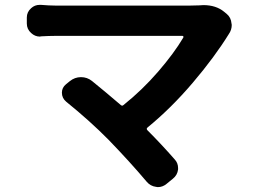

<svg xmlns="http://www.w3.org/2000/svg" viewBox="-20 -724 1040 786"><path d="M796.9 -702.1Q804.7 -703.1 812.5 -703.1Q864.3 -703.1 897.5 -675.8L908.2 -667Q925.8 -652.3 927.7 -627.9Q928.7 -625 928.7 -622.1Q928.7 -601.6 917 -585Q858.4 -490.2 769.5 -385.7Q680.7 -281.2 584 -202.1Q578.1 -197.3 583 -191.4Q640.6 -133.8 695.3 -71.3Q709 -56.6 709 -36.1Q709 -33.2 709 -30.3Q706.1 -6.8 687.5 7.8L661.1 29.3Q645.5 42 626 42Q623 42 619.1 41Q595.7 38.1 580.1 19.5Q512.7 -60.5 424.8 -151.4Q347.7 -229.5 251 -307.6Q233.4 -322.3 233.4 -344.7Q233.4 -365.2 250 -378.9L265.6 -391.6Q286.1 -408.2 311.5 -408.2Q311.5 -408.2 311.5 -408.2Q336.9 -408.2 356.4 -392.6Q413.1 -346.7 474.6 -293.9Q480.5 -289.1 485.4 -293.9Q562.5 -355.5 627.4 -430.7Q692.4 -505.9 730.5 -570.3Q731.4 -573.2 730.5 -575.2Q729.5 -577.1 726.6 -577.1H205.1Q181.6 -577.1 147.5 -575.2Q145.5 -574.2 143.6 -574.2Q123 -574.2 107.4 -588.9Q89.8 -604.5 89.8 -627.9V-652.3Q89.8 -674.8 107.4 -690.4Q122.1 -704.1 142.6 -704.1Q144.5 -704.1 147.5 -704.1Q181.6 -701.2 205.1 -701.2H759.8Q779.3 -701.2 796.9 -702.1Z"/></svg>

Font: Gen Jyuu Gothic Monospace Bold
Style: Bold
Weight: 700
Designer: [Source Han Sans]
Ryoko NISHIZUKA  (kana & ideographs); Paul D. Hunt (Latin, Greek & Cyrillic); Wenlong ZHANG  (bopomofo
Version: Version 1.002.20150607